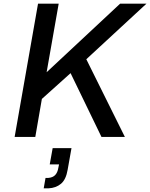

<svg xmlns="http://www.w3.org/2000/svg" viewBox="-20 -749 821 1050"><path d="M60 0 188 -729H301L235 -354L637 -729H781L452 -425L663 0H535L366 -349L209 -208L173 0ZM219 281 229 224H244Q269 222 282 208Q295 194 299 169L303 150H252L268 61H371L350 179Q341 233 313.5 256Q286 279 245 281Z"/></svg>

Font: Hubot Sans Medium
Style: Italic
Weight: 500
Italic angle: -10°
Designer: Deni Anggara
Foundry: GitHub
Version: Version 1.001; ttfautohint (v1.8.4.7-5d5b);gftools[0.9.31]